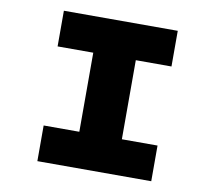

<svg xmlns="http://www.w3.org/2000/svg" viewBox="-78 -790 986 880"><g transform="rotate(10 415.5 -350.0)"><path d="M150 0V-166H316V-534H150V-700H680V-534H514V-166H680V0Z"/></g></svg>

Font: Lexend Mega ExtraBold
Style: Regular
Weight: 800
Designer: Bonnie Shaver-Troup, Thomas Jockin
Foundry: Lexend
Version: Version 1.007